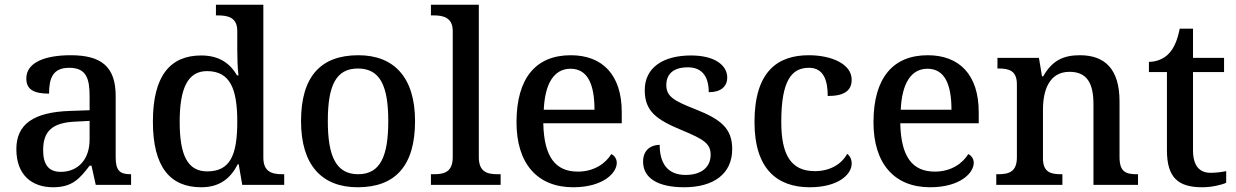

<svg xmlns="http://www.w3.org/2000/svg" viewBox="-20 -780 5215 810"><path d="M204 10C285 10 316 -26 358 -81H366L384 0H533V-45H530C485 -45 468 -61 468 -117V-375C468 -501 405 -547 278 -547C175 -547 91 -519 91 -449C91 -402 123 -385 187 -385C187 -449 202 -494 272 -494C346 -494 358 -446 358 -373V-315L275 -312C123 -307 49 -257 49 -151C49 -41 115 10 204 10ZM236 -55C185 -55 162 -86 162 -146C162 -223 196 -263 300 -267L358 -270V-191C358 -108 310 -55 236 -55Z M829 10C907 10 953 -28 983 -87H987L1002 0H1179V-45H1171C1126 -45 1091 -56 1091 -115V-760H891V-715H899C943 -715 981 -706 981 -649V-572C981 -539 982 -494 986 -462H980C951 -512 905 -546 829 -546C698 -546 625 -460 625 -267C625 -75 698 10 829 10ZM854 -57C771 -57 738 -126 738 -266C738 -405 771 -480 853 -480C951 -480 981 -405 981 -267C981 -125 951 -57 854 -57Z M1489 10C1648 10 1731 -81 1731 -269C1731 -456 1640 -547 1492 -547C1332 -547 1250 -456 1250 -269C1250 -81 1340 10 1489 10ZM1491 -45C1397 -45 1363 -122 1363 -269C1363 -417 1396 -491 1490 -491C1584 -491 1618 -417 1618 -269C1618 -122 1585 -45 1491 -45Z M1798 0H2092V-45H2079C2035 -45 2000 -55 2000 -117V-760H1798V-715H1811C1850 -715 1890 -706 1890 -649V-117C1890 -55 1855 -45 1811 -45H1798Z M2398 10C2524 10 2582 -50 2582 -93C2582 -112 2570 -125 2559 -130C2535 -91 2487 -56 2418 -56C2324 -56 2275 -117 2272 -260H2603V-307C2603 -465 2521 -547 2388 -547C2241 -547 2159 -451 2159 -264C2159 -91 2246 10 2398 10ZM2488 -317H2274C2279 -429 2318 -490 2387 -490C2461 -490 2488 -421 2488 -317Z M2866 10C2990 10 3069 -46 3069 -151C3069 -239 3020 -277 2914 -319C2825 -354 2791 -372 2791 -421C2791 -466 2819 -496 2882 -496C2941 -496 2970 -458 2970 -391C3021 -391 3048 -415 3048 -453C3048 -503 2998 -546 2895 -546C2778 -546 2700 -495 2700 -400C2700 -310 2750 -275 2856 -231C2950 -192 2978 -174 2978 -127C2978 -77 2942 -42 2872 -42C2793 -42 2763 -95 2763 -169C2733 -169 2693 -153 2693 -98C2693 -29 2755 10 2866 10Z M3396 10C3515 10 3573 -43 3573 -90C3573 -108 3566 -122 3554 -131C3531 -88 3482 -58 3418 -58C3317 -58 3276 -126 3276 -266C3276 -443 3321 -494 3393 -494C3455 -494 3472 -440 3472 -375C3544 -375 3573 -399 3573 -444C3573 -510 3488 -547 3392 -547C3262 -547 3163 -480 3163 -265C3163 -67 3259 10 3396 10Z M3904 10C4030 10 4088 -50 4088 -93C4088 -112 4076 -125 4065 -130C4041 -91 3993 -56 3924 -56C3830 -56 3781 -117 3778 -260H4109V-307C4109 -465 4027 -547 3894 -547C3747 -547 3665 -451 3665 -264C3665 -91 3752 10 3904 10ZM3994 -317H3780C3785 -429 3824 -490 3893 -490C3967 -490 3994 -421 3994 -317Z M4183 0H4462V-45H4457C4413 -45 4380 -53 4380 -112V-317C4380 -402 4408 -477 4492 -477C4567 -477 4593 -427 4593 -341V0H4781V-45H4776C4731 -45 4703 -54 4703 -117V-352C4703 -488 4642 -547 4536 -547C4469 -547 4420 -527 4381 -458H4376L4363 -536H4188V-491H4193C4237 -491 4270 -482 4270 -424V-116C4270 -54 4235 -45 4190 -45H4183Z M5052 10C5092 10 5134 0 5153 -9V-58C5132 -54 5111 -51 5087 -51C5040 -51 5013 -81 5013 -146V-476H5144V-536H5013V-659H4957C4947 -610 4933 -577 4911 -554C4890 -531 4857 -519 4827 -519V-476H4903V-146C4903 -30 4951 10 5052 10Z"/></svg>

Font: Noto Serif Telugu Medium
Style: Regular
Weight: 500
Designer: Jelle Bosma - Monotype Design Team
Foundry: Monotype Imaging Inc.
Version: Version 2.005